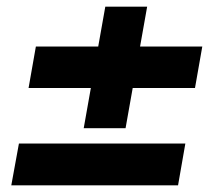

<svg xmlns="http://www.w3.org/2000/svg" viewBox="-20 -647 629 578"><path d="M14 -89 37 -215H538L516 -89ZM232 -261 297 -627H423L358 -261ZM66 -382 88 -507H589L567 -382Z"/></svg>

Font: DM Sans Black
Style: Italic
Weight: 900
Italic angle: -10°
Designer: Colophon Foundry, Jonny Pinhorn
Foundry: Colophon Foundry
Version: Version 4.004;gftools[0.9.30]